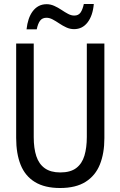

<svg xmlns="http://www.w3.org/2000/svg" viewBox="-20 -932 603 962"><path d="M281 10Q204 10 155 -20Q106 -50 83.5 -106Q61 -162 61 -241V-714H149V-245Q149 -189 162 -149.5Q175 -110 204.5 -89Q234 -68 282 -68Q333 -68 362 -90Q391 -112 403 -152Q415 -192 415 -246V-714H503V-240Q503 -164 480.5 -108Q458 -52 409 -21Q360 10 281 10ZM113 -785Q116 -813 123.5 -835.5Q131 -858 143.5 -875Q156 -892 173.5 -901.5Q191 -911 214 -911Q233 -911 252 -902.5Q271 -894 288 -882.5Q305 -871 321 -862.5Q337 -854 352 -854Q373 -854 383.5 -869Q394 -884 400 -912H450Q445 -854 419 -820Q393 -786 351 -786Q331 -786 312.5 -794.5Q294 -803 277 -814.5Q260 -826 244 -834.5Q228 -843 213 -843Q192 -843 181 -828.5Q170 -814 164 -785Z"/></svg>

Font: Noto Sans Mono SemiCondensed
Style: Regular
Weight: 400
Width: 4
Designer: Monotype Design Team
Foundry: Monotype Imaging Inc.
Version: Version 2.010